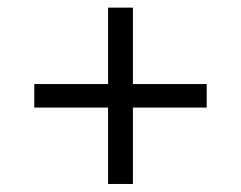

<svg xmlns="http://www.w3.org/2000/svg" viewBox="-20 -582 615 490"><path d="M255.8 -112.5V-307.5H67.5V-367.5H255.8V-562.5H319.2V-367.5H507.5V-307.5H319.2V-112.5Z"/></svg>

Font: Funnel Display Light Light
Style: Regular
Weight: 300
Version: Version 1.000